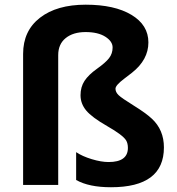

<svg xmlns="http://www.w3.org/2000/svg" viewBox="-20 -785 751 815"><path d="M451.2 9.8Q357.4 9.8 303.2 -21V-139.2Q329.1 -121.6 369.4 -109.4Q409.7 -97.2 440.9 -97.2Q522.9 -97.2 522.9 -157.2Q522.9 -176.8 515.1 -189.5Q501 -211.9 435.3 -249.5Q369.6 -287.1 345.7 -316.2Q321.8 -345.2 321.8 -380.6Q321.8 -416 338.9 -441.9Q356 -467.8 391.8 -493.2Q427.7 -518.6 442.9 -538.1Q458 -557.6 458 -583.5Q458 -609.4 427 -629.2Q396 -648.9 343.3 -648.9Q290.5 -648.9 258.8 -623.3Q227.1 -597.7 227.1 -550.8V0H78.1V-556.2Q78.1 -654.3 149.7 -709.7Q221.2 -765.1 343.8 -765.1Q466.3 -765.1 538.1 -721.9Q609.9 -678.7 609.9 -605Q609.9 -531.2 540 -476.1Q522 -461.9 506.3 -450.2Q470.2 -422.9 470.2 -408.4Q470.2 -394 483.2 -381.3Q496.1 -368.7 547.9 -336.7Q599.6 -304.7 625 -280.8Q675.8 -233.4 675.8 -159.2Q675.8 9.8 451.2 9.8Z"/></svg>

Font: NotoSans-Bold
Style: Bold
Weight: 700
Designer: Monotype Design team
Foundry: Monotype Imaging Inc.
Version: Version 1.04